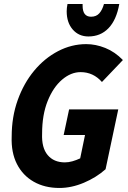

<svg xmlns="http://www.w3.org/2000/svg" viewBox="-20 -921 636 953"><path d="M38 -243Q38 -341 68 -424.5Q98 -508 149.5 -570Q201 -632 268 -667Q335 -702 408 -702Q455 -702 502.5 -683Q550 -664 590 -623L486 -514Q443 -563 380 -563Q332 -563 288 -525.5Q244 -488 216.5 -419.5Q189 -351 189 -258Q186 -188 216.5 -151.5Q247 -115 302 -115Q320 -115 339.5 -120.5Q359 -126 378 -135L402 -251H296L323 -378H567L504 -81Q458 -40 396.5 -14Q335 12 275 12Q202 12 147.5 -19Q93 -50 64 -107Q35 -164 38 -243ZM311 -865Q311 -873 312 -882Q313 -891 315 -901H390V-893Q390 -838 432 -838Q458 -838 473 -855Q488 -872 496 -901H572Q558 -822 518.5 -781Q479 -740 419 -740Q371 -740 341 -774.5Q311 -809 311 -865Z"/></svg>

Font: Radio Canada Condensed
Style: Bold Italic
Weight: 700
Width: 3
Italic angle: -12°
Designer: Charles Daoud, Etienne Aubert Bonn, Alexandre Saumier Demers, Jacques Le Bailly
Foundry: Radio-Canada
Version: Version 2.104; ttfautohint (v1.8.4.7-5d5b);gftools[0.9.28.de